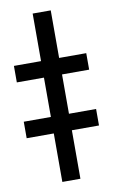

<svg xmlns="http://www.w3.org/2000/svg" viewBox="-137 -773 480 817"><g transform="rotate(-10 103.0 -364.0)"><path d="M142.6 -727.5V0H64.5V-727.5ZM-52.7 -450.7V-522H259.8V-450.7ZM-52.7 -209.5V-280.8H259.8V-209.5Z"/></g></svg>

Font: Inter Display
Style: Regular
Weight: 400
Designer: Rasmus Andersson
Foundry: rsms
Version: Version 4.000;git-37864ae